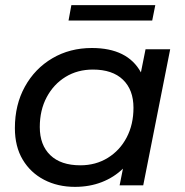

<svg xmlns="http://www.w3.org/2000/svg" viewBox="-20 -722 722 748"><path d="M272 6Q205 6 152 -21.5Q99 -49 68.5 -100Q38 -151 38 -223Q38 -314 77 -384.5Q116 -455 184 -495Q252 -535 338 -535Q477 -535 529 -440L547 -530H643L538 0H446L459 -65Q424 -31 376.5 -12.5Q329 6 272 6ZM293 -78Q353 -78 400 -107Q447 -136 473.5 -186.5Q500 -237 500 -302Q500 -372 459 -411.5Q418 -451 342 -451Q282 -451 235.5 -422.5Q189 -394 162 -343.5Q135 -293 135 -227Q135 -157 176 -117.5Q217 -78 293 -78ZM247 -642 258 -702H585L573 -642Z"/></svg>

Font: Montserrat Medium
Style: Italic
Weight: 500
Italic angle: -11.3°
Designer: Julieta Ulanovsky
Foundry: Julieta Ulanovsky
Version: Version 9.000; ttfautohint (v1.8.4.7-5d5b)